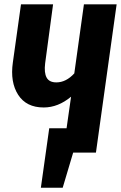

<svg xmlns="http://www.w3.org/2000/svg" viewBox="-20 -713 565 897"><path d="M372.1 -692.9H524.9L428.2 0H321.8L272.9 164.1H170.9L210 -113.8H291L312 -261.2Q251.5 -210.9 184.1 -210.9Q103 -210.9 64.9 -270Q26.9 -329.1 40 -420.9L78.1 -692.9H228L190.9 -417Q185.5 -373 197.8 -350.6Q210 -328.1 243.2 -328.1Q288.6 -328.1 327.1 -370.1Z"/></svg>

Font: Fira Sans Compressed
Style: Bold Italic
Weight: 700
Width: 3
Italic angle: -8°
Designer: Carrois Corporate & Edenspiekermann AG
Foundry: Carrois Corporate GbR & Edenspiekermann AG
Version: Version 4.203;PS 004.203;hotconv 1.0.88;makeotf.lib2.5.64775